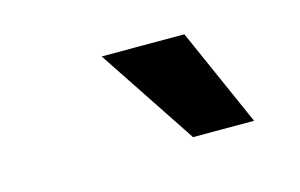

<svg xmlns="http://www.w3.org/2000/svg" viewBox="-40 -861 522 334"><g transform="rotate(-15 221.0 -693.5)"><path d="M274.9 -605.5 157.7 -782.2H306.6L384.8 -605.5Z"/></g></svg>

Font: Proza Libre
Style: SemiBold Italic
Weight: 600
Designer: Jasper de Waard
Foundry: Jasper de Waard
Version: Version 1.000; ttfautohint (v1.4.1.8-43bc)